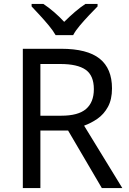

<svg xmlns="http://www.w3.org/2000/svg" viewBox="-20 -964 662 984"><path d="M294 -714Q427 -714 490.5 -663.5Q554 -613 554 -511Q554 -454 533 -416Q512 -378 479.5 -355.5Q447 -333 411 -320L607 0H502L329 -295H187V0H97V-714ZM289 -636H187V-371H294Q381 -371 421 -405.5Q461 -440 461 -507Q461 -577 419 -606.5Q377 -636 289 -636ZM265 -784Q252 -807 230 -833.5Q208 -860 184 -886Q160 -912 142 -931V-944H202Q228 -927 256 -903Q284 -879 309 -852Q336 -879 364 -903Q392 -927 418 -944H480V-931Q461 -912 436.5 -886Q412 -860 389.5 -833.5Q367 -807 355 -784Z"/></svg>

Font: Noto Sans Hebrew Droid
Style: Regular
Weight: 400
Designer: Monotype Design Team
Foundry: Monotype Imaging Inc.
Version: Version 1.100